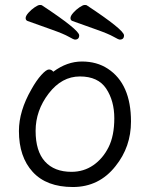

<svg xmlns="http://www.w3.org/2000/svg" viewBox="-20 -733 602 771"><path d="M194 -445Q249 -486 309 -486Q369 -486 413 -457Q506 -396 506 -245Q506 -143 444 -66Q378 18 272.5 18Q167 18 111.5 -42.5Q56 -103 56 -207Q56 -287 106 -374Q126 -410 146 -432Q166 -454 176.5 -454Q187 -454 194 -445ZM267 -43Q316 -43 354.5 -69.5Q393 -96 416 -142Q439 -188 439 -258Q439 -328 406.5 -377Q374 -426 301 -426Q228 -426 175.5 -357.5Q123 -289 123 -207.5Q123 -126 160.5 -84.5Q198 -43 267 -43ZM478 -591Q478 -574 461 -574Q456 -574 436 -585.5Q416 -597 368 -614Q320 -631 270 -649Q263 -652 263 -660.5Q263 -669 274 -681.5Q285 -694 299 -703.5Q313 -713 319.5 -713Q326 -713 328 -712Q478 -613 478 -591ZM298 -591Q298 -574 281 -574Q276 -574 256 -585.5Q236 -597 188 -614Q140 -631 90 -649Q83 -652 83 -660.5Q83 -669 94 -681.5Q105 -694 119 -703.5Q133 -713 139.5 -713Q146 -713 148 -712Q298 -613 298 -591Z"/></svg>

Font: QiushuiShotai Bright
Style: Regular
Weight: 400
Designer: Christian Thalmann (Catharsis Fonts)
Version: Version 1.250;